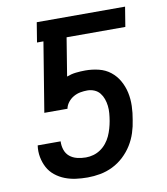

<svg xmlns="http://www.w3.org/2000/svg" viewBox="-83 -805 766 882"><g transform="rotate(-10 300.0 -363.5)"><path d="M255 8Q227 8 200.5 4.5Q174 1 149.5 -8.5Q125 -18 104.5 -34.5Q84 -51 72 -73.5Q60 -96 55 -122.5Q50 -149 54 -177H161Q160 -156 166.5 -137Q173 -118 187.5 -106Q202 -94 222 -89Q242 -84 263 -84Q281 -84 298.5 -89Q316 -94 331.5 -104.5Q347 -115 359 -130Q371 -145 378.5 -161.5Q386 -178 391 -195.5Q396 -213 399 -230Q402 -248 403.5 -265.5Q405 -283 403 -300Q401 -317 395.5 -332.5Q390 -348 380 -360.5Q370 -373 354.5 -379.5Q339 -386 322 -386Q306 -386 289.5 -383Q273 -380 258 -371.5Q243 -363 232 -349Q221 -335 218 -319H110L163 -643H133L148 -735H560L545 -643H271L242 -465Q263 -473 285 -475.5Q307 -478 329 -478Q361 -478 391.5 -470.5Q422 -463 445.5 -444.5Q469 -426 484 -399.5Q499 -373 505.5 -343Q512 -313 511 -280.5Q510 -248 504 -216Q500 -187 490.5 -157.5Q481 -128 464.5 -101.5Q448 -75 424.5 -53Q401 -31 372.5 -17Q344 -3 314 2.5Q284 8 255 8Z"/></g></svg>

Font: Iosevka Aile Semibold
Style: Italic
Weight: 600
Italic angle: -9°
Designer: Belleve Invis
Foundry: Belleve Invis
Version: Version 31.1.0; ttfautohint (v1.8.4)